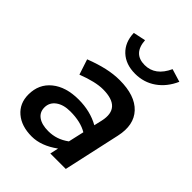

<svg xmlns="http://www.w3.org/2000/svg" viewBox="-213 -850 966 966"><g transform="rotate(45 270.0 -367.0)"><path d="M185 6Q112 6 68 -31.5Q24 -69 24 -132Q24 -206 77.5 -249.5Q131 -293 221 -293Q304 -293 368 -257L378 -300Q404 -416 271 -416Q218 -416 135 -384L108 -466Q162 -487 208.5 -497.5Q255 -508 298 -508Q408 -508 459 -453.5Q510 -399 489 -304L422 0H312L322 -45Q252 6 185 6ZM225 -72Q255 -72 282 -81Q309 -90 335 -109L354 -193Q307 -221 234 -221Q185 -221 156 -199.5Q127 -178 127 -143Q127 -109 153 -90.5Q179 -72 225 -72ZM330 -585Q263 -585 222.5 -623Q182 -661 180 -726L246 -740Q252 -650 333 -650Q408 -650 447 -735L516 -714Q489 -653 440.5 -619Q392 -585 330 -585Z"/></g></svg>

Font: Red Hat Text Medium
Style: Italic
Weight: 500
Italic angle: -12°
Designer: Pentagram, MCKL
Foundry: Pentagram, MCKL
Version: Version 1.023; ttfautohint (v1.8.3)